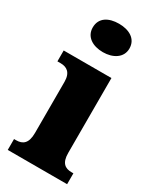

<svg xmlns="http://www.w3.org/2000/svg" viewBox="-197 -839 748 902"><g transform="rotate(30 176.5 -387.5)"><path d="M168 -621C222 -621 268 -648 268 -698C268 -751 222 -775 168 -775C112 -775 69 -751 69 -698C69 -648 112 -621 168 -621ZM11 0H333V-59H323C288 -59 264 -75 264 -130V-536H5V-477H22C56 -477 82 -461 82 -410V-133C82 -76 58 -59 22 -59H11Z"/></g></svg>

Font: Noto Serif Tamil SemiCondensed Black
Style: Italic
Weight: 900
Width: 4
Italic angle: -12°
Designer: Indian Type Foundry, Tom Grace, and the Monotype Design Team
Foundry: Monotype Imaging Inc.
Version: Version 2.003